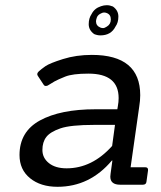

<svg xmlns="http://www.w3.org/2000/svg" viewBox="-20 -710 620 738"><path d="M529 0H442Q404 0 404 -31Q404 -36 405 -42L412 -93H410Q325 8 201 8Q136 8 95.5 -25Q55 -58 55 -114Q55 -204 133.5 -247Q212 -290 347 -290H431L433 -302Q436 -318 436 -333Q436 -427 320 -427Q259 -427 230.5 -415.5Q202 -404 189.5 -397Q177 -390 170.5 -385.5Q164 -381 163 -381Q152 -377 148 -384L125 -419Q120 -427 129 -435.5Q138 -444 154.5 -455.5Q171 -467 222 -483Q273 -499 333 -499Q519 -499 519 -344Q519 -323 515 -299L482 -67H539Q550 -67 549 -55L543 -12Q542 0 529 0ZM343 -230Q251 -230 212 -216.5Q173 -203 158 -183.5Q143 -164 143 -133.5Q143 -103 168 -83Q193 -63 236 -63Q334 -63 411 -149L422 -230ZM424 -608Q407 -574 366 -574Q354 -574 342 -579Q321 -594 321 -617Q321 -640 332 -656Q343 -678 368 -686Q379 -690 390.5 -690Q402 -690 414 -685Q435 -670 435 -646.5Q435 -623 424 -608ZM390 -660Q385 -662 379.5 -662Q374 -662 364.5 -656.5Q355 -651 352 -642Q349 -633 349 -628Q349 -611 366 -604Q371 -602 376.5 -602Q382 -602 391 -608Q406 -617 406 -635.5Q406 -654 390 -660Z"/></svg>

Font: Sanchez
Style: Italic
Weight: 400
Designer: Daniel Hernández
Foundry: LatinoType
Version: Version 1.001